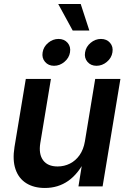

<svg xmlns="http://www.w3.org/2000/svg" viewBox="-20 -935 644 963"><path d="M205.1 7.8Q149.9 7.8 111.8 -16.1Q73.7 -40 57.9 -85.9Q42 -131.8 52.7 -197.8L109.4 -539.1H235.4L182.1 -217.3Q173.3 -162.1 196.3 -131.1Q219.2 -100.1 269 -100.1Q302.2 -100.1 330.8 -114.5Q359.4 -128.9 379.2 -157Q398.9 -185.1 405.8 -225.6L457.5 -539.1H584L494.6 0H373.5L395 -134.3H407.7Q373 -63.5 322.3 -27.8Q271.5 7.8 205.1 7.8ZM463.9 -605Q435.5 -605 418.7 -624.8Q401.9 -644.5 406.7 -672.4Q411.1 -700.7 434.6 -720.2Q458 -739.7 486.3 -739.7Q515.1 -739.7 532 -720.2Q548.8 -700.7 543.9 -672.4Q539.6 -644.5 516.1 -624.8Q492.7 -605 463.9 -605ZM251 -605Q222.7 -605 205.8 -624.8Q189 -644.5 193.8 -672.4Q198.2 -700.7 221.7 -720.2Q245.1 -739.7 273.4 -739.7Q302.2 -739.7 319.1 -720.2Q335.9 -700.7 331.1 -672.4Q326.7 -644.5 303.2 -624.8Q279.8 -605 251 -605ZM344.7 -781.7 272 -915H384.8L428.2 -781.7Z"/></svg>

Font: Inter 18pt SemiBold
Style: Italic
Weight: 600
Italic angle: -9.3988°
Designer: Rasmus Andersson
Foundry: rsms
Version: Version 4.001;git-66647c0bb